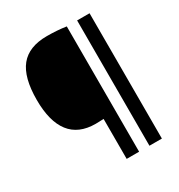

<svg xmlns="http://www.w3.org/2000/svg" viewBox="-177 -865 914 982"><g transform="rotate(-30 280.0 -374.0)"><path d="M284.5 -236Q258.5 -234.5 237.5 -234.5Q137 -234.5 87 -299.2Q37 -364 37 -490.5Q37 -623.5 87.5 -685.8Q138 -748 244.5 -748Q305 -748 358 -740V0H284.5ZM419 0V-740H492.5V0Z"/></g></svg>

Font: Encode Sans Condensed Medium
Style: Regular
Weight: 500
Width: 3
Designer: Multiple Designers
Foundry: Impallari Type
Version: Version 2.000